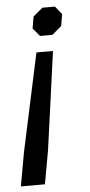

<svg xmlns="http://www.w3.org/2000/svg" viewBox="-53 -529 358 763"><g transform="rotate(-5 126.5 -148.0)"><path d="M222 -466 214 -419 176 -387H127L100 -419L108 -466L146 -498H196ZM119 68 95 202H-1L23 68L107 -323H173Z"/></g></svg>

Font: Chakra Petch Medium
Style: Italic
Weight: 500
Italic angle: -10°
Designer: Katatrad Aksorn Co.,Ltd.
Foundry: Cadson Demak Co.,Ltd.
Version: Version 1.000; ttfautohint (v1.6)